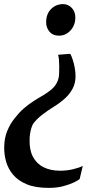

<svg xmlns="http://www.w3.org/2000/svg" viewBox="-24 -769 496 934"><path d="M318.5 -506Q325 -494 330.5 -476.5Q336 -459 339.8 -438.5Q343.5 -418 343.5 -396.5Q343 -363.5 329 -337.2Q315 -311 291.5 -289.8Q268 -268.5 239.5 -251Q205.5 -230 179.5 -209.5Q153.5 -189 137 -166.5Q132 -157.5 128.2 -145Q124.5 -132.5 122.2 -118.2Q120 -104 120 -90Q118.5 -40.5 136 -6.8Q153.5 27 187.5 44.2Q221.5 61.5 269 61.5Q302 61.5 332.2 54Q362.5 46.5 378.5 38.5L363.5 102Q357.5 107.5 336.8 117.8Q316 128 284.5 136.5Q253 145 213.5 145Q148.5 145 106.2 127.5Q64 110 39.8 81Q15.5 52 5.8 17.5Q-4 -17 -3.5 -51Q-3.5 -96 11 -131.5Q25.5 -167 48 -194.5Q68 -220.5 89.8 -239.8Q111.5 -259 136 -275Q160.5 -291 188.5 -307Q211 -320.5 227.5 -335Q244 -349.5 253.2 -367.8Q262.5 -386 263.5 -408.5Q264.5 -427 264.2 -445.2Q264 -463.5 262.8 -478.5Q261.5 -493.5 258.5 -502.5L312.5 -507ZM342.5 -682Q341.5 -644.5 318.2 -620Q295 -595.5 263 -595.5Q233 -595.5 216.5 -615.2Q200 -635 200.5 -662.5Q201 -702 224.8 -725.5Q248.5 -749 283 -749Q307.5 -749 325.2 -730.5Q343 -712 342.5 -682Z"/></svg>

Font: Merriweather 72pt
Style: Bold Italic
Weight: 700
Italic angle: -7.8°
Version: Version 2.101